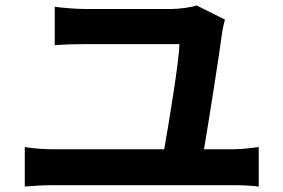

<svg xmlns="http://www.w3.org/2000/svg" viewBox="-20 -721 1040 705"><path d="M806 -649 702 -701C685 -694 635 -688 609 -688H293C259 -688 213 -692 181 -696V-555C217 -558 254 -559 294 -559H639C637 -494 602 -282 583 -173H170C139 -173 103 -176 71 -181V-36C105 -39 140 -41 170 -41H837C860 -41 902 -40 930 -36V-181C904 -178 872 -173 837 -173H729C748 -285 784 -513 796 -604C797 -612 802 -635 806 -649Z"/></svg>

Font: Source Han Sans JP
Style: Bold
Weight: 700
Designer: Ryoko NISHIZUKA 西塚涼子 (kana, bopomofo & ideographs); Paul D. Hunt (Latin, Greek & Cyrillic); Sandoll Communications 산돌커뮤니
Foundry: Adobe
Version: Version 2.002;hotconv 1.0.116;makeotfexe 2.5.65601